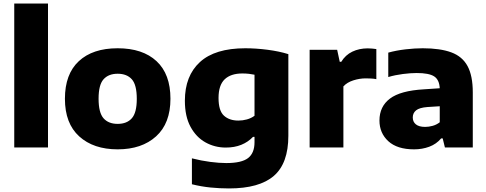

<svg xmlns="http://www.w3.org/2000/svg" viewBox="-20 -828 2730 1078"><path d="M60 0V-808H249.5V0Z M640.5 10.5Q505 10.5 424.8 -62.2Q344.5 -135 344.5 -273.5Q344.5 -412 422.5 -484.5Q500.5 -557 640.5 -557Q781 -557 859 -484.5Q937 -412 937 -273.5Q937 -135.5 856.5 -62.5Q776 10.5 640.5 10.5ZM640.5 -132.5Q692.5 -132.5 720.2 -164Q748 -195.5 748 -273Q748 -352 720 -383Q692 -414 640.5 -414Q589.5 -414 561.5 -383Q533.5 -352 533.5 -274Q533.5 -195.5 561.2 -164Q589 -132.5 640.5 -132.5Z M1265.5 230Q1214.5 230 1162 224.8Q1109.5 219.5 1057.5 206.5V61Q1110.5 74.5 1160.5 81Q1210.5 87.5 1250.5 87.5Q1336.5 87.5 1372.8 59.5Q1409 31.5 1409 -29.5V-59.5H1400.5Q1373 -30.5 1334.8 -15Q1296.5 0.5 1247.5 0.5Q1186 0.5 1133.8 -28.5Q1081.5 -57.5 1049.8 -116Q1018 -174.5 1018 -262.5Q1018 -402 1102.5 -479.5Q1187 -557 1357.5 -557Q1417.5 -557 1482.8 -548.5Q1548 -540 1599 -524V-66Q1599 89 1517.5 159.5Q1436 230 1265.5 230ZM1318.5 -151Q1342.5 -151 1366.2 -157.5Q1390 -164 1409 -178V-408.5Q1395.5 -411.5 1378 -413.5Q1360.5 -415.5 1341 -415.5Q1275.5 -415.5 1241.2 -382.5Q1207 -349.5 1207 -278Q1207 -206.5 1237.2 -178.8Q1267.5 -151 1318.5 -151Z M1718.5 0V-548.5H1873L1887.5 -481H1896Q1919.5 -519.5 1958.2 -538Q1997 -556.5 2045 -556.5Q2058 -556.5 2070.5 -555.2Q2083 -554 2093 -552.5V-383.5Q2079 -386.5 2063 -387.2Q2047 -388 2033.5 -388Q1999 -388 1963.8 -376.8Q1928.5 -365.5 1908 -343V0Z M2305 10.5Q2210 10.5 2160.2 -35.2Q2110.5 -81 2110.5 -151.5Q2110.5 -230 2169.5 -274.5Q2228.5 -319 2360 -326.5L2449 -332.5Q2446.5 -380.5 2417.5 -399.2Q2388.5 -418 2319 -418Q2285.5 -418 2242.2 -412.5Q2199 -407 2160 -395.5V-532.5Q2205 -545 2257 -551Q2309 -557 2353 -557Q2451.5 -557 2513.8 -534Q2576 -511 2605.2 -456.8Q2634.5 -402.5 2634.5 -309V0H2478L2465.5 -51H2457Q2430 -19 2390.2 -4.2Q2350.5 10.5 2305 10.5ZM2297.5 -168.5Q2297.5 -144 2315 -129.8Q2332.5 -115.5 2367 -115.5Q2387.5 -115.5 2409.2 -121.5Q2431 -127.5 2449 -141.5V-231.5L2379 -227Q2335 -223.5 2316.2 -208.5Q2297.5 -193.5 2297.5 -168.5Z"/></svg>

Font: Encode Sans Semi Expanded ExtraBold
Style: Regular
Weight: 800
Width: 6
Designer: Multiple Designers
Foundry: Impallari Type
Version: Version 3.000; ttfautohint (v1.8.3) -l 8 -r 50 -G 200 -x 14 